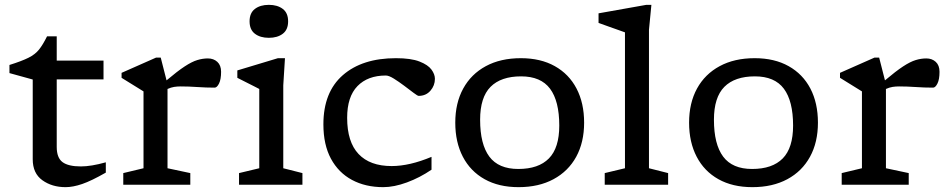

<svg xmlns="http://www.w3.org/2000/svg" viewBox="-20 -762 3921 792"><path d="M214 -156Q214 -111 238 -93.2Q262 -75.5 313.5 -75.5Q356 -75.5 416.5 -92.5V-50Q357 -16 319 -3Q281 10 250.5 10Q194.5 10 154.8 -18.5Q115 -47 115 -105V-434L19 -460.5V-494Q70 -510 97.5 -523.8Q125 -537.5 141 -557.5Q157 -577.5 174 -612H214V-512H407V-434.5H214Z M837.5 -521Q861 -521 876.5 -506.8Q892 -492.5 892 -466Q892 -434.5 883.5 -417.5Q875 -400.5 865.5 -400.5Q829.5 -400.5 794 -403Q758.5 -405.5 725 -405.5Q711 -405.5 698.2 -403.5Q685.5 -401.5 671 -395V-68L765 -48V0H488.5V-48L572 -68V-385L481.5 -441V-461.5L624 -524.5H643L667 -430.5Q712 -468.5 741.8 -488Q771.5 -507.5 793.8 -514.2Q816 -521 837.5 -521Z M1089 -606Q1053.5 -606 1031.5 -622.8Q1009.5 -639.5 1009.5 -674Q1009.5 -708.5 1031.5 -725.2Q1053.5 -742 1089 -742Q1124.5 -742 1146.5 -725.2Q1168.5 -708.5 1168.5 -674Q1168.5 -639.5 1146.5 -622.8Q1124.5 -606 1089 -606ZM1155.5 -522 1148.5 -410V-68L1227.5 -48V0H966V-48L1049.5 -68V-395Q1044 -398 1028.2 -406Q1012.5 -414 993.5 -423.5Q974.5 -433 959 -441V-471.5L1126.5 -522Z M1613 -522Q1675.5 -522 1710.5 -508.2Q1745.5 -494.5 1759.8 -475Q1774 -455.5 1774 -437Q1774 -409 1755.5 -387.8Q1737 -366.5 1707 -366.5Q1702.5 -366.5 1685.8 -379.2Q1669 -392 1647 -408.5Q1625 -425 1604.5 -437.8Q1584 -450.5 1571.5 -450.5Q1497 -450.5 1454.5 -406.8Q1412 -363 1412 -276Q1412 -176.5 1459 -126.8Q1506 -77 1595.5 -77Q1669.5 -77 1760 -115V-62Q1711.5 -29 1658.5 -9.5Q1605.5 10 1561 10Q1487.5 10 1432 -19.8Q1376.5 -49.5 1345.2 -107.2Q1314 -165 1314 -249Q1314 -382 1394.2 -452Q1474.5 -522 1613 -522Z M2119 10Q2037.5 10 1979 -22.8Q1920.5 -55.5 1889.2 -115.5Q1858 -175.5 1858 -256Q1858 -337 1890.8 -396.8Q1923.5 -456.5 1984.2 -489.2Q2045 -522 2128.5 -522Q2210 -522 2268.5 -489.2Q2327 -456.5 2358.2 -396.8Q2389.5 -337 2389.5 -256Q2389.5 -175 2356.8 -115.2Q2324 -55.5 2263.2 -22.8Q2202.5 10 2119 10ZM2118 -65Q2201.5 -65 2244.2 -108.5Q2287 -152 2287 -244Q2287 -345 2249 -396Q2211 -447 2129.5 -447Q2046.5 -447 2003.5 -403.8Q1960.5 -360.5 1960.5 -268Q1960.5 -167 1998.5 -116Q2036.5 -65 2118 -65Z M2657 -68 2736 -48V0H2474.5V-48L2558 -68V-628.5Q2551.5 -631 2533 -637.5Q2514.5 -644 2491.5 -652.2Q2468.5 -660.5 2449 -667.5V-707L2646 -742H2667L2657 -639Z M3083.5 10Q3002 10 2943.5 -22.8Q2885 -55.5 2853.8 -115.5Q2822.5 -175.5 2822.5 -256Q2822.5 -337 2855.2 -396.8Q2888 -456.5 2948.8 -489.2Q3009.5 -522 3093 -522Q3174.5 -522 3233 -489.2Q3291.5 -456.5 3322.8 -396.8Q3354 -337 3354 -256Q3354 -175 3321.2 -115.2Q3288.5 -55.5 3227.8 -22.8Q3167 10 3083.5 10ZM3082.5 -65Q3166 -65 3208.8 -108.5Q3251.5 -152 3251.5 -244Q3251.5 -345 3213.5 -396Q3175.5 -447 3094 -447Q3011 -447 2968 -403.8Q2925 -360.5 2925 -268Q2925 -167 2963 -116Q3001 -65 3082.5 -65Z M3801 -521Q3824.5 -521 3840 -506.8Q3855.5 -492.5 3855.5 -466Q3855.5 -434.5 3847 -417.5Q3838.5 -400.5 3829 -400.5Q3793 -400.5 3757.5 -403Q3722 -405.5 3688.5 -405.5Q3674.5 -405.5 3661.8 -403.5Q3649 -401.5 3634.5 -395V-68L3728.5 -48V0H3452V-48L3535.5 -68V-385L3445 -441V-461.5L3587.5 -524.5H3606.5L3630.5 -430.5Q3675.5 -468.5 3705.2 -488Q3735 -507.5 3757.2 -514.2Q3779.5 -521 3801 -521Z"/></svg>

Font: Newsreader 6pt
Style: Regular
Weight: 400
Designer: Hugues Gentile
Foundry: Production Type
Version: Version 1.003; ttfautohint (v1.8.3)